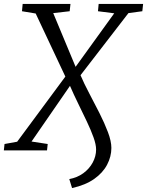

<svg xmlns="http://www.w3.org/2000/svg" viewBox="-50 -763 746 974"><path d="M315.5 191 301.5 145.5Q342 138 372.5 115.8Q403 93.5 420.2 61.8Q437.5 30 437.5 -4.5Q437.5 -30 424.2 -66.8Q411 -103.5 390.2 -147.2Q369.5 -191 346.8 -237.2Q324 -283.5 305 -327.5L110 -45L192 -32.5L188.5 0H-30.5L-27 -32.5L37 -44L281.5 -374.5L131 -694.5L61.5 -706L65 -743H307.5L303.5 -706L220 -696.5L333.5 -424L529.5 -695.5L447 -706L450.5 -743H676L672 -706L601.5 -696.5L358.5 -381.5Q376 -340 402.2 -290.5Q428.5 -241 454.2 -190Q480 -139 497.5 -92.8Q515 -46.5 515 -12.5Q515 31.5 493.2 72.8Q471.5 114 427.5 145Q383.5 176 315.5 191Z"/></svg>

Font: Merriweather 36pt Light
Style: Italic
Weight: 300
Italic angle: -7.8°
Version: Version 2.101